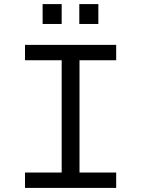

<svg xmlns="http://www.w3.org/2000/svg" viewBox="-20 -917 690 937"><path d="M281 0V-698H368V0ZM102 -698H547V-623H102ZM102 -75H547V0H102ZM367 -800V-897H460V-800ZM188 -800V-897H281V-800Z"/></svg>

Font: Azeret Mono Light
Style: Regular
Weight: 300
Designer: Martin Vácha
Foundry: Displaay
Version: Version 1.002